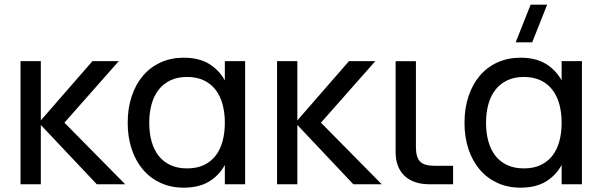

<svg xmlns="http://www.w3.org/2000/svg" viewBox="-20 -808 2642 842"><path d="M70 -540H159V-280L385.5 -540H501L262.5 -270L529 0H404.5L159 -260V0H70Z M1055 -540V0H966V-84.5Q940 -37.5 895.8 -11.2Q851.5 15 785.5 15Q729.5 15 684 -6Q638.5 -27 606.5 -64.8Q574.5 -102.5 557.2 -154.8Q540 -207 540 -269.5Q540 -333 557.5 -385.5Q575 -438 607 -475.8Q639 -513.5 684.5 -534.2Q730 -555 785.5 -555Q851.5 -555 895.8 -528.5Q940 -502 966 -455.5V-540ZM800.5 -470.5Q758.5 -470.5 727.5 -455.8Q696.5 -441 675.8 -414.5Q655 -388 644.8 -351Q634.5 -314 634.5 -269.5Q634.5 -224 645 -187Q655.5 -150 676.2 -124Q697 -98 728 -83.8Q759 -69.5 800.5 -69.5Q843 -69.5 874 -84.2Q905 -99 925.5 -125.2Q946 -151.5 956 -188.5Q966 -225.5 966 -269.5Q966 -315.5 955.5 -352.5Q945 -389.5 924.2 -415.8Q903.5 -442 872.5 -456.2Q841.5 -470.5 800.5 -470.5Z M1195 -540H1284V-280L1510.5 -540H1626L1387.5 -270L1654 0H1529.5L1284 -260V0H1195Z M1967 0H1862Q1827.5 0 1800.2 -9.5Q1773 -19 1754 -37Q1735 -55 1725 -81Q1715 -107 1715 -140V-539.5H1804V-161.5Q1804 -118.5 1822.2 -99.8Q1840.5 -81 1883.5 -81H1967Z M2314 -622.5H2241.5L2307 -787.5H2379.5ZM2532 -540V0H2443V-84.5Q2417 -37.5 2372.8 -11.2Q2328.5 15 2262.5 15Q2206.5 15 2161 -6Q2115.5 -27 2083.5 -64.8Q2051.5 -102.5 2034.2 -154.8Q2017 -207 2017 -269.5Q2017 -333 2034.5 -385.5Q2052 -438 2084 -475.8Q2116 -513.5 2161.5 -534.2Q2207 -555 2262.5 -555Q2328.5 -555 2372.8 -528.5Q2417 -502 2443 -455.5V-540ZM2277.5 -470.5Q2235.5 -470.5 2204.5 -455.8Q2173.5 -441 2152.8 -414.5Q2132 -388 2121.8 -351Q2111.5 -314 2111.5 -269.5Q2111.5 -224 2122 -187Q2132.5 -150 2153.2 -124Q2174 -98 2205 -83.8Q2236 -69.5 2277.5 -69.5Q2320 -69.5 2351 -84.2Q2382 -99 2402.5 -125.2Q2423 -151.5 2433 -188.5Q2443 -225.5 2443 -269.5Q2443 -315.5 2432.5 -352.5Q2422 -389.5 2401.2 -415.8Q2380.5 -442 2349.5 -456.2Q2318.5 -470.5 2277.5 -470.5Z"/></svg>

Font: Vela Sans Med
Style: Regular
Weight: 500
Designer: Principal design: Mikhail Sharanda - project Manrope.
Design modification: Ravid Balaliev
Foundry: Mikhail Sharanda
Version: Version 1.001